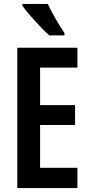

<svg xmlns="http://www.w3.org/2000/svg" viewBox="-20 -957 458 977"><path d="M223 -937H94V-928C120 -889 194 -809 231 -777H308V-789C284 -823 243 -894 223 -937ZM374 0V-103H184V-321H362V-422H184V-613H374V-714H68V0Z"/></svg>

Font: Noto Sans Lao Looped ExtraCondensed SemiBold
Style: Regular
Weight: 600
Width: 2
Designer: Mark Frömberg, Ben Mitchell
Foundry: The Fontpad Ltd
Version: Version 1.002